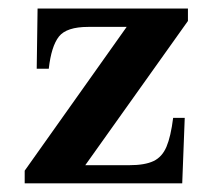

<svg xmlns="http://www.w3.org/2000/svg" viewBox="-20 -424 469 444"><path d="M414.6 -375.5 177.2 -42H279.3Q314.9 -42 335 -51.5Q355 -61 365 -84.7Q375 -108.4 380.4 -151.4H407.2L401.4 0H37.1V-29.3L272.9 -361.8H184.1Q133.8 -361.8 116.2 -339.4Q98.6 -316.9 92.8 -265.1H64.9L66.9 -404.3H414.6Z"/></svg>

Font: Scheherazade New SemiBold
Style: Regular
Weight: 600
Designer: SIL International
Foundry: SIL International
Version: Version 4.000